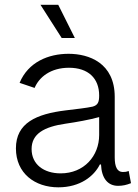

<svg xmlns="http://www.w3.org/2000/svg" viewBox="-20 -781 583 813"><path d="M227.1 12.2C319.8 12.2 378.4 -35.2 402.8 -84.5H407.7C410.2 -25.9 436.5 5.9 480 5.9C499.5 5.9 516.6 2 534.7 -5.4L524.9 -57.1C514.6 -53.2 509.8 -52.7 500 -52.7C476.6 -52.7 465.8 -74.2 465.8 -114.3V-370.6C465.8 -515.1 356 -553.2 270.5 -553.2C185.5 -553.2 99.6 -518.6 63 -430.2L126.5 -408.7C145.5 -454.1 193.8 -494.1 272 -494.1C353.5 -494.1 399.9 -449.7 399.9 -376.5C399.9 -347.7 394 -335.9 372.6 -329.6C345.7 -323.7 308.6 -319.8 257.3 -313.5C134.3 -298.3 47.4 -260.7 47.4 -152.8C47.4 -46.9 127.9 12.2 227.1 12.2ZM236.8 -46.9C166 -46.9 113.8 -84.5 113.8 -149.9C113.8 -214.4 166.5 -244.1 257.8 -257.3C303.2 -263.7 361.3 -274.4 399.9 -285.2V-209.5C399.9 -120.6 335.9 -46.9 236.8 -46.9ZM241.2 -620.1H296.9L226.6 -760.7H151.4Z"/></svg>

Font: Raveo Light
Style: Regular
Weight: 300
Designer: Jakub Foglar, Rasmus Andersson (Inter)
Foundry: Jakubfoglar.com
Version: Version 1.100;Glyphs 3.2.3 (3260)